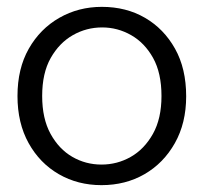

<svg xmlns="http://www.w3.org/2000/svg" viewBox="-20 -528 594 560"><path d="M276 12Q207 12 151.5 -20Q96 -52 63.5 -110.5Q31 -169 31 -248Q31 -328 64 -386Q97 -444 153 -476Q209 -508 277 -508Q348 -508 403 -476Q458 -444 490.5 -386Q523 -328 523 -247Q523 -169 490 -110.5Q457 -52 401.5 -20Q346 12 276 12ZM276 -48Q322 -48 361.5 -70.5Q401 -93 426 -137.5Q451 -182 451 -248Q451 -315 426.5 -359Q402 -403 362.5 -425.5Q323 -448 278 -448Q232 -448 192.5 -425.5Q153 -403 128 -359Q103 -315 103 -248Q103 -182 127.5 -137.5Q152 -93 191 -70.5Q230 -48 276 -48Z"/></svg>

Font: DM Sans 36pt Light
Style: Regular
Weight: 300
Designer: Colophon Foundry, Jonny Pinhorn
Foundry: Colophon Foundry
Version: Version 4.004;gftools[0.9.30]